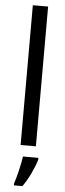

<svg xmlns="http://www.w3.org/2000/svg" viewBox="-64 -790 352 1040"><g transform="rotate(5 112.0 -269.5)"><path d="M154 0V-760H71V0ZM173 71V61H89C84 102 66 175 54 210V221H100C130 180 160 116 173 71Z"/></g></svg>

Font: Noto Sans Lao UI Cond
Style: Regular
Weight: 400
Width: 3
Designer: Monotype Design Team
Foundry: Monotype Imaging Inc.
Version: Version 2.000